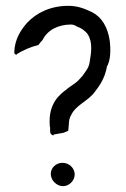

<svg xmlns="http://www.w3.org/2000/svg" viewBox="-20 -640 431 658"><path d="M29 -462C28 -454 35 -452 38 -453V-455L40 -456C61 -469 85 -479 112 -486C116 -492 120 -497 126 -503C142 -536 178 -556 224 -556C234 -556 242 -550 246 -548C257 -545 273 -534 281 -522C299 -494 292 -456 287 -426C285 -408 272 -394 265 -383C260 -377 254 -370 248 -364C235 -351 216 -342 204 -330H203C168 -303 145 -269 151 -204L152 -203C152 -198 151 -195 152 -192V-186C154 -179 160 -176 164 -176V-179L198 -185C202 -187 208 -189 214 -192L216 -215C216 -227 219 -238 224 -246C240 -280 282 -294 304 -324C323 -348 339 -373 346 -409V-411C359 -433 360 -467 356 -501C349 -547 329 -581 296 -598C271 -610 247 -620 214 -620C153 -620 105 -596 73 -562C50 -536 31 -505 29 -463ZM154 -44C154 -22 174 -2 196 -2C217 -2 236 -21 236 -42C236 -64 217 -82 194 -82C172 -82 154 -65 154 -44ZM216 -215Z"/></svg>

Font: SolarCharger
Style: 350
Weight: 300
Designer: Mew Too
Foundry: Cannot Into Space Fonts/KineticPlasma Fonts
Version: Version 1.100